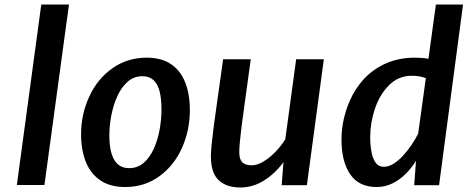

<svg xmlns="http://www.w3.org/2000/svg" viewBox="-20 -819 2078 849"><path d="M54.5 -1 162.5 -799H285L176.5 -1Z M533 8Q468 8 424.8 -20.8Q381.5 -49.5 360 -102Q338.5 -154.5 338.5 -226Q338.5 -314 375 -392.5Q410.5 -470 476.8 -517Q543 -564 629 -564Q693 -564 735.2 -536Q777.5 -508 798.5 -455.8Q819.5 -403.5 819.5 -331.5Q819.5 -243 784.5 -164.5Q749.5 -86.5 684.2 -39.2Q619 8 533 8ZM551 -75.5Q588.5 -75.5 615.5 -99Q642.5 -122.5 660 -161.2Q677.5 -200 685.8 -245.5Q694 -291 694 -335Q694 -382 685.8 -414.8Q677.5 -447.5 658.8 -464.8Q640 -482 610 -482Q572 -482 544.2 -457.5Q516.5 -433 498.8 -393.5Q481 -354 472.2 -308.2Q463.5 -262.5 463.5 -220.5Q463.5 -149.5 485 -112.5Q506.5 -75.5 551 -75.5Z M1043.5 10Q980 10 946.2 -22.8Q912.5 -55.5 912.5 -128Q912.5 -146 915.8 -179.5Q919 -213 925 -259.5Q931 -303 938.2 -354.5Q945.5 -406 952.8 -458.2Q960 -510.5 966.5 -557H1089Q1087 -543.5 1083.2 -515.8Q1079.5 -488 1074.5 -452.8Q1069.5 -417.5 1064.5 -380.5Q1059.5 -343.5 1055.2 -311.2Q1051 -279 1048 -258.5Q1043 -218 1040.5 -190Q1038 -162 1038 -146.5Q1038 -114.5 1051.5 -101.2Q1065 -88 1093 -88Q1116 -88 1142.5 -103.2Q1169 -118.5 1195 -144.5Q1221 -170.5 1241.5 -203L1289.5 -557H1412L1337 0H1225.5L1233.5 -102Q1198 -53 1148.5 -21.5Q1099 10 1043.5 10Z M1645.5 8Q1566.5 8 1528.2 -48.8Q1490 -105.5 1490 -202Q1490 -288.5 1526.5 -373Q1550.5 -428.5 1591.2 -471.8Q1632 -515 1688.5 -539.5Q1745 -564 1815 -564Q1828.5 -564 1843.5 -563Q1858.5 -562 1874.5 -559L1907.5 -799H2027.5L1921.5 0H1811.5L1819.5 -108Q1800 -76 1773.5 -49.8Q1747 -23.5 1714.8 -7.8Q1682.5 8 1645.5 8ZM1677.5 -81.5Q1699 -81.5 1721 -95.5Q1743 -109.5 1763.5 -132Q1784 -154.5 1800.8 -179.8Q1817.5 -205 1829 -227.5L1863 -473.5Q1835.5 -484 1801 -484Q1742 -484 1700.5 -442.5Q1659 -401 1638 -338.5Q1617 -276 1617 -213.5Q1617 -176.5 1622.8 -146.5Q1628.5 -116.5 1641.5 -99Q1654.5 -81.5 1677.5 -81.5Z"/></svg>

Font: Merriweather Sans Medium
Style: Italic
Weight: 500
Italic angle: -7.5°
Designer: Eben Sorkin
Foundry: Eben Sorkin
Version: Version 2.001